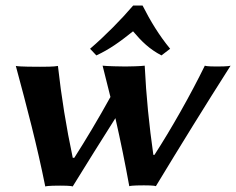

<svg xmlns="http://www.w3.org/2000/svg" viewBox="-20 -669 852 693"><path d="M594.1 -493C554.1 -541.5 522.4 -594 494.6 -649H460.6C418.9 -600 359.9 -540 305.1 -493L327.8 -469C375.2 -491 411.3 -517 460.2 -556C491.6 -519 518.9 -492 562.8 -469ZM143.4 4C153 1 188 1 197 1C206 1 235 1 242.4 4C292.7 -77.8 344 -159.5 396.5 -242.5C415.1 -160.9 431.7 -79.4 446.6 3C456.1 0 490.1 0 499.1 0C508.1 0 535.1 0 542.6 3C628.6 -139 721.1 -289 812.3 -432C803.8 -429 771.8 -429 762.8 -429C753.8 -429 726.8 -429 719.3 -432C667.7 -326.5 598 -203.5 537.5 -110H533.5C518.3 -216.5 507.7 -321 502.3 -432C490 -430 445.8 -429 432.8 -429C418.8 -429 364 -430 350.3 -432C360.1 -394.2 369.5 -356.5 378.6 -319C335.5 -240.8 287.8 -161.3 248.2 -99.5H242.6C219 -210.8 201.5 -319.5 189.1 -431C176.6 -428 137.6 -428 124.6 -428C110.6 -428 50.6 -428 37.1 -431C77 -283 114.2 -142 143.4 4Z"/></svg>

Font: Linux Biolinum O 
Style: Bold Italic
Weight: 700
Designer: Philipp H. Poll
Foundry: Philipp H. Poll
Version: Version 1.3.2